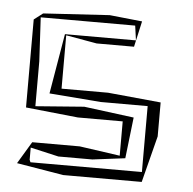

<svg xmlns="http://www.w3.org/2000/svg" viewBox="-42 -501 566 563"><g transform="rotate(5 241.5 -219.5)"><path d="M38 -427V-168L192 -152H324V-51L205 -68H65L26 -3L164 20H395L430 -117V-217L274 -232H137V-389L228 -373H338L355 -449L259 -459L64 -447ZM58 -434V-435H336L342 -392H133L103 -215L255 -203H393V-9H65L62 -16V-52L145 -33H245L341 -45L355 -166L208 -185L65 -174V-306Z"/></g></svg>

Font: Quebrada
Style: Regular
Weight: 400
Designer: deFharo
Foundry: deFharo
Version: Version 1.034 2012